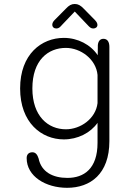

<svg xmlns="http://www.w3.org/2000/svg" viewBox="-20 -672 659 940"><path d="M445 -573.5 389.5 -630C374.5 -645.5 362.5 -652.5 346 -652.5C329.5 -652.5 317.5 -645.5 303 -630L247 -573.5C239 -565.5 236 -557.5 236 -551C236 -540 244 -532.5 255.5 -532.5C267.5 -532.5 273.5 -538.5 284 -550.5L346 -615.5L408 -550.5C418.5 -539 425 -532.5 436.5 -532.5C448.5 -532.5 457 -539.5 457 -550C457 -557 453.5 -565 445 -573.5ZM308.5 247.5C422.5 247.5 515.5 179.5 515.5 19V-442.5C515.5 -468 505 -482 486.5 -482C471 -482 461 -471.5 459 -451.5L458.5 -401.5C424 -453 361.5 -486.5 292.5 -486.5C183.5 -486.5 78.5 -407 78.5 -239C78.5 -71 183.5 10.5 292.5 10.5C360.5 10.5 422.5 -21 457.5 -70.5V27.5C457.5 154.5 390.5 199 310 199C239.5 199 182.5 170.5 169 104C163.5 87.5 156 73.5 138.5 73.5C121.5 73.5 110.5 83.5 110.5 102C110.5 192 204.5 247.5 308.5 247.5ZM302.5 -39C215.5 -39 138.5 -103 138.5 -239C138.5 -377.5 215.5 -437.5 302.5 -437.5C375 -437.5 450.5 -382 457.5 -305V-167C448.5 -91 374.5 -39 302.5 -39Z"/></svg>

Font: RTM Light Light
Style: Regular
Weight: 300
Designer: after Tyler Finck
Foundry: An Endless Supply
Version: Version 1.000;Glyphs 3.2.1 (3258)